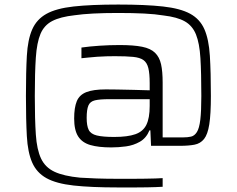

<svg xmlns="http://www.w3.org/2000/svg" viewBox="-20 -716 1041 844"><path d="M500 108Q380 108 303.5 99.5Q227 91 184 67Q141 43 121.5 -1.5Q102 -46 98 -117.5Q94 -189 94 -294Q94 -399 98 -470.5Q102 -542 121.5 -586.5Q141 -631 184 -655Q227 -679 303.5 -687.5Q380 -696 500 -696Q620 -696 696.5 -687.5Q773 -679 816 -655.5Q859 -632 878.5 -587.5Q898 -543 902.5 -471Q907 -399 907 -294Q907 -214 900 -169.5Q893 -125 877 -105Q861 -85 835 -80Q809 -75 771 -75H644L641 -143H637Q623 -109 595 -93Q567 -77 534 -72.5Q501 -68 469 -68Q413 -68 377 -78.5Q341 -89 323.5 -116.5Q306 -144 306 -195Q306 -243 317.5 -271Q329 -299 359.5 -311Q390 -323 445 -323Q461 -323 494.5 -322.5Q528 -322 567 -321Q606 -320 638 -319V-350Q638 -393 632 -417Q626 -441 610.5 -452Q595 -463 565 -466Q535 -469 485 -469Q469 -469 448.5 -468.5Q428 -468 407 -466.5Q386 -465 367.5 -463Q349 -461 338 -460V-507Q373 -512 417 -515Q461 -518 506 -518Q567 -518 604.5 -510.5Q642 -503 661.5 -484Q681 -465 688 -433.5Q695 -402 695 -353V-112H784Q805 -112 820 -115.5Q835 -119 845.5 -135.5Q856 -152 860.5 -189.5Q865 -227 865 -294Q865 -395 861 -460.5Q857 -526 841.5 -564.5Q826 -603 792.5 -622Q759 -641 699 -648Q663 -654 613.5 -656.5Q564 -659 499 -659Q438 -659 390 -656.5Q342 -654 308 -649Q245 -642 209.5 -623.5Q174 -605 158 -567Q142 -529 137.5 -462.5Q133 -396 133 -294Q133 -192 137.5 -125Q142 -58 160.5 -19Q179 20 219.5 39Q260 58 332 65Q361 67 404 68.5Q447 70 500 70Q533 70 562.5 70Q592 70 618 69.5Q644 69 663.5 68.5Q683 68 695 67V105Q680 106 664 106.5Q648 107 627 107.5Q606 108 575 108Q544 108 500 108ZM482 -114Q541 -114 575 -126Q609 -138 623.5 -167.5Q638 -197 638 -250V-280H459Q419 -280 397.5 -275Q376 -270 368.5 -252Q361 -234 361 -198Q361 -163 370 -145Q379 -127 405.5 -120.5Q432 -114 482 -114Z"/></svg>

Font: Saira SemiExpanded Light
Style: Regular
Weight: 300
Width: 6
Designer: Hector Gatti with collaboration of the Omnibus-Type team
Foundry: Omnibus-Type
Version: Version 1.101